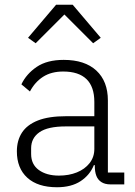

<svg xmlns="http://www.w3.org/2000/svg" viewBox="-20 -776 568 808"><path d="M503 0H445Q422 0 407 -9.5Q392 -19 385.5 -36Q379 -53 379 -76V-103L402 -81H375Q358 -39 319 -13.5Q280 12 220 12Q139 12 95 -28Q51 -68 51 -139Q51 -185 72.5 -218Q94 -251 139.5 -269Q185 -287 259 -287H377V-347Q377 -411 344 -443Q311 -475 246 -475Q196 -475 161.5 -453Q127 -431 106 -391L70 -421Q91 -465 134.5 -494.5Q178 -524 248 -524Q337 -524 385.5 -479Q434 -434 434 -353V-50H503ZM377 -244H257Q181 -244 146 -219.5Q111 -195 111 -152V-128Q111 -84 143.5 -60.5Q176 -37 228 -37Q270 -37 303.5 -50.5Q337 -64 357 -89.5Q377 -115 377 -149ZM216 -756H286L404 -617L372 -594L251 -715L130 -594L98 -617Z"/></svg>

Font: IBM Plex Sans Light
Style: Regular
Weight: 300
Designer: Mike Abbink, Paul van der Laan, Pieter van Rosmalen
Foundry: Bold Monday
Version: Version 3.201